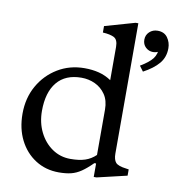

<svg xmlns="http://www.w3.org/2000/svg" viewBox="-88 -879 889 968"><g transform="rotate(10 356.5 -395.0)"><path d="M607 -564 587 -591Q631 -617 649 -640.5Q667 -664 667 -701L694 -725Q694 -701 678.5 -685.5Q663 -670 640 -670Q618 -670 602 -685Q586 -700 586 -724Q586 -748 603 -764Q620 -780 645 -780Q679 -780 696 -756Q713 -732 713 -702Q713 -656 685.5 -623.5Q658 -591 607 -564ZM277 10Q210 10 157.5 -23.5Q105 -57 75.5 -115.5Q46 -174 46 -250Q46 -330 81.5 -393Q117 -456 178 -493Q239 -530 315 -530Q355 -530 388.5 -521.5Q422 -513 452 -493V-663Q452 -700 432 -710.5Q412 -721 374 -723V-756L528 -800H542V-133Q542 -102 554.5 -87.5Q567 -73 609 -68L622 -66V-34L469 2H455V-67H446Q416 -37 391 -20Q366 -3 339.5 3.5Q313 10 277 10ZM323 -67Q368 -67 398 -77Q428 -87 452 -110V-342Q452 -389 431 -419.5Q410 -450 377.5 -465Q345 -480 308 -480Q226 -480 183 -428Q140 -376 140 -281Q140 -221 164 -172.5Q188 -124 229.5 -95.5Q271 -67 323 -67Z"/></g></svg>

Font: Hedvig Letters Serif
Style: Regular
Weight: 400
Designer: Alexander Örn & Tor Weibull
Foundry: Kanon Foundry
Version: Version 1.000